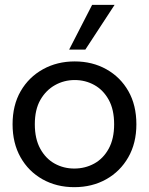

<svg xmlns="http://www.w3.org/2000/svg" viewBox="-20 -762 616 794"><path d="M287 12Q214 12 156 -20.5Q98 -53 65 -111.5Q32 -170 32 -248Q32 -327 65.5 -385Q99 -443 157.5 -475.5Q216 -508 289 -508Q362 -508 420 -475.5Q478 -443 511 -385Q544 -327 544 -248Q544 -170 510.5 -111.5Q477 -53 419 -20.5Q361 12 287 12ZM287 -65Q332 -65 369.5 -85.5Q407 -106 429.5 -147Q452 -188 452 -248Q452 -309 429.5 -349.5Q407 -390 370 -410.5Q333 -431 289 -431Q245 -431 207.5 -410Q170 -389 147 -349Q124 -309 124 -248Q124 -188 146.5 -147Q169 -106 206 -85.5Q243 -65 287 -65ZM266 -557 361 -742H454L333 -557Z"/></svg>

Font: Host Grotesk Light
Style: Regular
Weight: 400
Version: Version 1.003